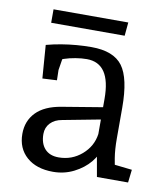

<svg xmlns="http://www.w3.org/2000/svg" viewBox="-74 -686 665 759"><g transform="rotate(10 258.5 -306.5)"><path d="M189 10Q122 10 83 -24.5Q44 -59 44 -117Q44 -169 77.5 -203.5Q111 -238 178 -249L353 -278V-229L190 -198Q160 -193 143 -175Q126 -157 126 -131Q126 -93 145.5 -71.5Q165 -50 201 -50Q254 -50 293.5 -84Q333 -118 340 -168V-309Q340 -381 316 -416.5Q292 -452 244 -452Q223 -452 199 -448Q175 -444 154 -437Q133 -430 122 -422L153 -465L141 -390L142 -349L84 -346L74 -479Q104 -487 134 -492Q164 -497 194 -499.5Q224 -502 254 -502Q343 -502 379 -453.5Q415 -405 415 -287V-164Q415 -119 420.5 -85.5Q426 -52 430 -33L397 -63L495 -52L489 0H364L344 -113L362 -116Q360 -88 335.5 -58.5Q311 -29 272.5 -9.5Q234 10 189 10ZM80 -569V-623H380L375 -569Z"/></g></svg>

Font: Andada Pro
Style: Regular
Weight: 400
Designer: Carolina Giovagnoli
Foundry: Huerta Tipografica
Version: Version 3.003